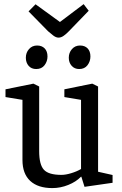

<svg xmlns="http://www.w3.org/2000/svg" viewBox="-20 -914 597 942"><path d="M236.8 8.8Q166.2 8.8 128.2 -26.4Q90.2 -61.7 90.2 -129V-424.1L7 -437.8V-475.8L143.9 -503.6L172.2 -489.6V-172.2Q172.2 -106.6 195.3 -81.3Q218.4 -56 281.5 -56Q302.2 -56 329.5 -64.3Q356.9 -72.6 377.6 -84.8V-424.1L295.8 -437.8V-475.8L432.7 -503.6L461.2 -489.6V-71.4L532.3 -55.4V-17.2L394.7 2.6L379.1 -47.2L376.6 -46.4Q353.5 -22.2 315.1 -6.7Q276.7 8.8 236.8 8.8ZM368.4 -575.3Q345.6 -575.3 331.6 -591.1Q317.5 -606.9 317.5 -630.8Q317.5 -655.6 333 -673.1Q348.4 -690.7 372.5 -690.7Q396.2 -690.7 409.9 -676.5Q423.6 -662.2 423.6 -637Q423.6 -613 409.3 -594.1Q395 -575.3 368.4 -575.3ZM157.7 -575.3Q134 -575.3 120.4 -591.1Q106.8 -606.9 106.8 -630.8Q106.8 -655.6 122.2 -673.1Q137.7 -690.7 161.8 -690.7Q185.4 -690.7 199.2 -676.5Q213 -662.2 213 -637Q213 -613 198.6 -594.1Q184.3 -575.3 157.7 -575.3ZM267 -729.4Q254.8 -729.4 241.2 -739.8Q227.6 -750.1 215.8 -760.7L120.1 -858.2L154.4 -893L274.1 -806.1L390.3 -893.7L415.2 -861.2L317.9 -760.7Q305.5 -747.7 292.7 -738.6Q280 -729.4 267 -729.4Z"/></svg>

Font: Faustina Light
Style: Regular
Weight: 300
Designer: Alfonso Garcia
Foundry: http://www.omnibus-type.com
Version: Version 1.200